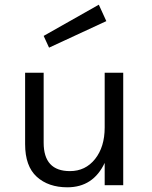

<svg xmlns="http://www.w3.org/2000/svg" viewBox="-20 -789 646 818"><path d="M267 9Q377 9 426 -95V0H505V-479H426V-246Q426 -163 385 -111.5Q344 -60 278 -60Q166 -60 166 -181V-479H87V-175Q87 -81 136.5 -36Q186 9 267 9ZM433 -699 189 -586 166 -636 401 -769Z"/></svg>

Font: Karla
Style: Regular
Weight: 400
Designer: Jonathan Pinhorn
Version: Version 1.000